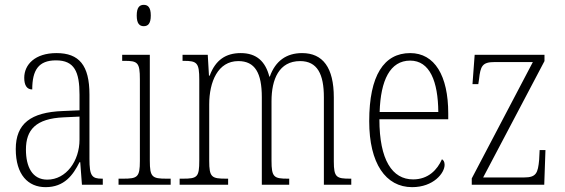

<svg xmlns="http://www.w3.org/2000/svg" viewBox="-20 -762 2331 792"><path d="M168 10C245 10 281 -39 308 -93H311L318 0H404V-25H401C359 -25 349 -36 349 -107V-372C349 -493 306 -543 213 -543C125 -543 80 -496 80 -441C80 -410 91 -393 113 -393C113 -473 139 -513 211 -513C287 -513 308 -466 308 -371V-307L239 -304C107 -299 45 -252 45 -147C45 -41 96 10 168 10ZM175 -21C113 -21 87 -74 87 -145C87 -226 127 -273 243 -278L308 -281V-186C308 -98 253 -21 175 -21Z M573 -654C590 -654 602 -664 602 -698C602 -732 590 -742 573 -742C556 -742 544 -732 544 -698C544 -664 556 -654 573 -654ZM469 0H684V-25H667C608 -25 598 -31 598 -99V-536H484V-511H494C548 -511 557 -504 557 -435V-98C557 -31 547 -25 488 -25H469Z M721 0H921V-25H914C853 -25 843 -30 843 -99V-331C843 -425 879 -510 963 -510C1032 -510 1060 -461 1060 -361V0H1173V-25H1167C1110 -25 1100 -31 1100 -99V-345C1100 -435 1131 -510 1218 -510C1289 -510 1316 -456 1316 -361V0H1429V-25H1425C1368 -25 1357 -30 1357 -96V-360C1357 -483 1312 -543 1226 -543C1162 -543 1116 -511 1093 -446H1091C1075 -508 1039 -543 973 -543C912 -543 869 -515 845 -450H842L837 -536H733V-511H738C793 -511 802 -503 802 -433V-100C802 -31 794 -25 734 -25H721Z M1680 10C1768 10 1814 -48 1814 -82C1814 -95 1809 -102 1803 -105C1784 -62 1747 -22 1684 -22C1598 -22 1545 -102 1545 -270H1829V-294C1829 -450 1773 -543 1672 -543C1564 -543 1503 -451 1503 -262C1503 -88 1571 10 1680 10ZM1788 -300H1546C1550 -431 1589 -512 1672 -512C1753 -512 1787 -426 1788 -300Z M1926 0H2225L2230 -143H2206L2204 -103C2199 -48 2192 -30 2142 -30H1973L2226 -510V-536H1938L1929 -415H1953L1956 -435C1962 -489 1969 -506 2020 -506H2178L1926 -26Z"/></svg>

Font: Noto Serif Georgian Condensed ExtraLight
Style: Regular
Weight: 200
Width: 3
Designer: Monotype Design Team, Akaki Razmadze
Foundry: Google LLC
Version: Version 2.003